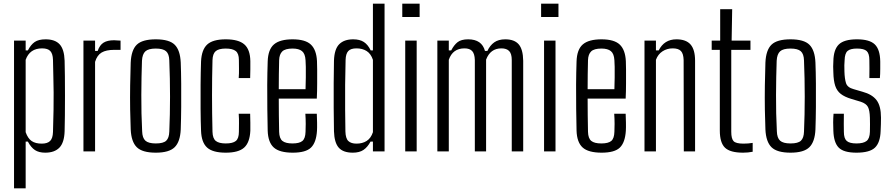

<svg xmlns="http://www.w3.org/2000/svg" viewBox="-20 -820 4840 1040"><path d="M56 200V-600H119V-547H131Q147 -578 168 -592.5Q189 -607 227 -607Q278 -607 303 -580Q328 -553 330 -491Q331 -459 331.5 -408Q332 -357 332 -300.5Q332 -244 331.5 -193Q331 -142 330 -109Q328 -47 301.5 -20Q275 7 225 7Q191 7 169.5 -7Q148 -21 131 -53H119V200ZM206 -42Q237 -42 251.5 -56.5Q266 -71 267 -105Q269 -174 270 -225Q271 -276 270.5 -318.5Q270 -361 269 -403Q268 -445 267 -496Q266 -529 252.5 -543.5Q239 -558 208 -558Q141 -558 119 -496V-104Q131 -70 151.5 -56Q172 -42 206 -42Z M432 0V-600H495V-544H509Q520 -576 541 -589Q562 -602 598 -602Q606 -602 614.5 -601Q623 -600 633 -600V-550H599Q555 -550 530.5 -535.5Q506 -521 495 -485V0Z M824 7Q751 7 721 -22.5Q691 -52 688 -119Q686 -163 685 -226.5Q684 -290 685 -357Q686 -424 688 -481Q691 -549 721 -578Q751 -607 824 -607Q897 -607 926.5 -577.5Q956 -548 959 -481Q961 -430 961.5 -367.5Q962 -305 961.5 -240.5Q961 -176 959 -119Q956 -52 926 -22.5Q896 7 824 7ZM824 -43Q865 -43 880.5 -58Q896 -73 897 -107Q901 -198 901 -296.5Q901 -395 897 -493Q896 -528 879.5 -542.5Q863 -557 824 -557Q784 -557 767.5 -542Q751 -527 749 -491Q746 -406 745.5 -305.5Q745 -205 750 -109Q751 -73 767.5 -58Q784 -43 824 -43Z M1069 -112Q1067 -164 1066.5 -229Q1066 -294 1066.5 -361Q1067 -428 1069 -487Q1072 -551 1102.5 -579Q1133 -607 1203 -607Q1272 -607 1303.5 -579.5Q1335 -552 1336 -489Q1336 -468 1336 -444Q1336 -420 1335 -397H1273Q1275 -423 1274.5 -448Q1274 -473 1274 -495Q1274 -530 1257 -543.5Q1240 -557 1203 -557Q1165 -557 1148.5 -543Q1132 -529 1131 -494Q1126 -307 1131 -106Q1132 -70 1149 -56.5Q1166 -43 1203 -43Q1241 -43 1257.5 -56.5Q1274 -70 1274 -106Q1274 -128 1274.5 -151Q1275 -174 1273 -204H1335Q1336 -183 1336 -156Q1336 -129 1336 -112Q1333 -48 1302.5 -20.5Q1272 7 1203 7Q1132 7 1101.5 -21Q1071 -49 1069 -112Z M1634 -204H1696Q1697 -185 1697.5 -156.5Q1698 -128 1697 -112Q1693 -48 1664.5 -20.5Q1636 7 1566 7Q1494 7 1463 -21Q1432 -49 1430 -112Q1429 -164 1428 -229Q1427 -294 1427.5 -361Q1428 -428 1430 -487Q1432 -552 1464 -579.5Q1496 -607 1565 -607Q1634 -607 1664 -578.5Q1694 -550 1697 -489Q1698 -478 1698 -444.5Q1698 -411 1698 -368.5Q1698 -326 1696 -286H1490Q1490 -242 1490.5 -196.5Q1491 -151 1492 -106Q1493 -70 1510 -56.5Q1527 -43 1564 -43Q1602 -43 1618 -56.5Q1634 -70 1635 -106Q1636 -121 1636 -148.5Q1636 -176 1634 -204ZM1565 -557Q1525 -557 1509 -541.5Q1493 -526 1492 -494Q1491 -456 1490.5 -417.5Q1490 -379 1490 -337H1635Q1636 -369 1636.5 -401Q1637 -433 1636.5 -458Q1636 -483 1635 -494Q1633 -529 1616 -543Q1599 -557 1565 -557Z M2000 -800H2063V0H2000V-53H1987Q1971 -23 1949 -8Q1927 7 1891 7Q1839 7 1815 -20Q1791 -47 1789 -109Q1788 -169 1787.5 -236Q1787 -303 1787.5 -369Q1788 -435 1789 -491Q1791 -554 1817.5 -580.5Q1844 -607 1893 -607Q1929 -607 1951 -592.5Q1973 -578 1988 -547H2000ZM1911 -42Q1943 -42 1966 -56.5Q1989 -71 2000 -104V-496Q1989 -529 1966 -543.5Q1943 -558 1911 -558Q1880 -558 1866.5 -543.5Q1853 -529 1852 -496Q1850 -431 1849.5 -361Q1849 -291 1849.5 -225Q1850 -159 1851 -108Q1852 -70 1867 -56Q1882 -42 1911 -42Z M2159 -728V-800H2253V-728ZM2175 0V-600H2237V0Z M2349 0V-600H2411V-547H2424Q2439 -576 2458.5 -591.5Q2478 -607 2516 -607Q2590 -607 2607 -544H2620Q2634 -574 2657 -590.5Q2680 -607 2717 -607Q2766 -607 2789.5 -580Q2813 -553 2814 -491V0H2752V-495Q2752 -529 2738 -543.5Q2724 -558 2696 -558Q2636 -558 2613 -497V0H2552V-495Q2551 -529 2537.5 -543.5Q2524 -558 2496 -558Q2432 -558 2411 -496V0Z M2911 -728V-800H3005V-728ZM2927 0V-600H2989V0Z M3307 -204H3369Q3370 -185 3370.5 -156.5Q3371 -128 3370 -112Q3366 -48 3337.5 -20.5Q3309 7 3239 7Q3167 7 3136 -21Q3105 -49 3103 -112Q3102 -164 3101 -229Q3100 -294 3100.5 -361Q3101 -428 3103 -487Q3105 -552 3137 -579.5Q3169 -607 3238 -607Q3307 -607 3337 -578.5Q3367 -550 3370 -489Q3371 -478 3371 -444.5Q3371 -411 3371 -368.5Q3371 -326 3369 -286H3163Q3163 -242 3163.5 -196.5Q3164 -151 3165 -106Q3166 -70 3183 -56.5Q3200 -43 3237 -43Q3275 -43 3291 -56.5Q3307 -70 3308 -106Q3309 -121 3309 -148.5Q3309 -176 3307 -204ZM3238 -557Q3198 -557 3182 -541.5Q3166 -526 3165 -494Q3164 -456 3163.5 -417.5Q3163 -379 3163 -337H3308Q3309 -369 3309.5 -401Q3310 -433 3309.5 -458Q3309 -483 3308 -494Q3306 -529 3289 -543Q3272 -557 3238 -557Z M3471 0V-600H3533V-547H3548Q3578 -607 3644 -607Q3696 -607 3720.5 -579Q3745 -551 3745 -491V0H3684L3683 -495Q3682 -529 3668.5 -543.5Q3655 -558 3624 -558Q3593 -558 3568.5 -542Q3544 -526 3533 -496V0Z M4005 7Q3935 7 3907 -20Q3879 -47 3879 -113V-550H3835V-600H3881V-770H3946L3943 -600H4045V-550H3941V-106Q3941 -69 3953.5 -55.5Q3966 -42 4007 -42Q4022 -42 4032.5 -43Q4043 -44 4057 -46V2Q4032 7 4005 7Z M4262 7Q4189 7 4159 -22.5Q4129 -52 4126 -119Q4124 -163 4123 -226.5Q4122 -290 4123 -357Q4124 -424 4126 -481Q4129 -549 4159 -578Q4189 -607 4262 -607Q4335 -607 4364.5 -577.5Q4394 -548 4397 -481Q4399 -430 4399.5 -367.5Q4400 -305 4399.5 -240.5Q4399 -176 4397 -119Q4394 -52 4364 -22.5Q4334 7 4262 7ZM4262 -43Q4303 -43 4318.5 -58Q4334 -73 4335 -107Q4339 -198 4339 -296.5Q4339 -395 4335 -493Q4334 -528 4317.5 -542.5Q4301 -557 4262 -557Q4222 -557 4205.5 -542Q4189 -527 4187 -491Q4184 -406 4183.5 -305.5Q4183 -205 4188 -109Q4189 -73 4205.5 -58Q4222 -43 4262 -43Z M4619 7Q4550 7 4523 -20.5Q4496 -48 4494 -112Q4493 -135 4493 -156.5Q4493 -178 4495 -204H4551Q4550 -173 4550.5 -148.5Q4551 -124 4551 -106Q4551 -70 4566.5 -56.5Q4582 -43 4619 -43Q4657 -43 4674 -56.5Q4691 -70 4692 -106Q4693 -148 4692 -182Q4691 -222 4681.5 -240.5Q4672 -259 4642 -269L4592 -284Q4555 -295 4534 -311.5Q4513 -328 4504 -355.5Q4495 -383 4494 -427Q4493 -447 4493 -459.5Q4493 -472 4494 -488Q4495 -551 4523.5 -579Q4552 -607 4622 -607Q4690 -607 4718.5 -579.5Q4747 -552 4748 -487Q4748 -476 4748 -447Q4748 -418 4746 -397H4689Q4690 -423 4689.5 -450Q4689 -477 4689 -495Q4689 -530 4674.5 -543.5Q4660 -557 4622 -557Q4586 -557 4571 -544Q4556 -531 4555 -494Q4554 -483 4553.5 -466.5Q4553 -450 4554 -433Q4555 -394 4562.5 -370Q4570 -346 4604 -337L4652 -323Q4704 -309 4728 -277.5Q4752 -246 4752 -183Q4752 -162 4751.5 -147Q4751 -132 4750 -110Q4748 -48 4719.5 -20.5Q4691 7 4619 7Z"/></svg>

Font: Big Shoulders Text Light
Style: Regular
Weight: 300
Designer: Patric King
Foundry: XO Type Co
Version: Version 1.000; ttfautohint (v1.8.2)